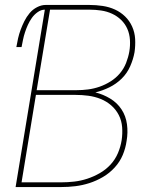

<svg xmlns="http://www.w3.org/2000/svg" viewBox="-20 -755 640 775"><path d="M43 0 161 -716Q146 -716 132 -706Q118 -696 108.5 -682.5Q99 -669 92.5 -654.5Q86 -640 81 -625Q76 -610 73 -595Q70 -580 67 -565H46Q49 -583 53 -600.5Q57 -618 63.5 -635.5Q70 -653 78.5 -670Q87 -687 99.5 -702Q112 -717 129.5 -726Q147 -735 164 -735H341Q368 -735 394.5 -731Q421 -727 444 -716.5Q467 -706 485 -688.5Q503 -671 513.5 -647.5Q524 -624 525.5 -597.5Q527 -571 523 -544Q518 -516 505.5 -487.5Q493 -459 471 -437.5Q449 -416 421.5 -402.5Q394 -389 365 -382Q397 -374 425 -357Q453 -340 470.5 -313.5Q488 -287 492.5 -253.5Q497 -220 491 -186Q487 -157 475.5 -129.5Q464 -102 443 -79Q422 -56 395.5 -40.5Q369 -25 341 -16Q313 -7 284.5 -3.5Q256 0 227 0ZM128 -391H289Q312 -391 335.5 -394Q359 -397 382 -405Q405 -413 426.5 -426.5Q448 -440 464 -459Q480 -478 489 -501Q498 -524 502 -547Q506 -570 504.5 -594Q503 -618 494 -638.5Q485 -659 469 -674.5Q453 -690 432.5 -699.5Q412 -709 388.5 -712.5Q365 -716 341 -716H182ZM67 -19H227Q253 -19 279.5 -22Q306 -25 332 -33.5Q358 -42 382.5 -56Q407 -70 426 -90.5Q445 -111 456 -137Q467 -163 471 -189Q475 -215 473 -241.5Q471 -268 459.5 -290.5Q448 -313 429 -329.5Q410 -346 386.5 -355.5Q363 -365 337 -368.5Q311 -372 284 -372H125Z"/></svg>

Font: Iosevka Curly ThExObl
Style: Regular
Weight: 100
Width: 7
Italic angle: -9°
Monospace: yes
Designer: Belleve Invis
Foundry: Belleve Invis
Version: Version 11.1.0; ttfautohint (v1.8.3)